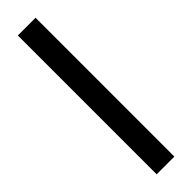

<svg xmlns="http://www.w3.org/2000/svg" viewBox="79 -818 841 841"><g transform="rotate(45 500.0 -397.0)"><path d="M69.8 -452.1H929.7V-342.3H69.8Z"/></g></svg>

Font: BIZ UDGothic
Style: Bold
Weight: 700
Monospace: yes
Designer: TypeBank Co., Ltd.
Foundry: Morisawa Inc.
Version: Version 1.05